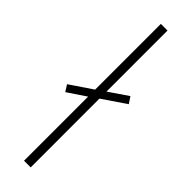

<svg xmlns="http://www.w3.org/2000/svg" viewBox="-282 -808 754 754"><g transform="rotate(45 95.5 -431.0)"><path d="M75 -51V-407L-1 -356L-18 -383L75 -446V-811H112V-472L191 -526L209 -499L112 -433V-51Z"/></g></svg>

Font: Noto Sans Tamil UI ExtraCondensed ExtraLight
Style: Regular
Weight: 200
Width: 2
Designer: Jelle Bosma - Monotype Design Team
Foundry: Monotype Imaging Inc.
Version: Version 2.004; ttfautohint (v1.8.4.7-5d5b)